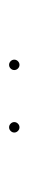

<svg xmlns="http://www.w3.org/2000/svg" viewBox="154 -807 62 410"><g transform="rotate(90 185.0 -602.0)"><path d="M240.7 -601.5Q240.7 -605.9 244.1 -609.3Q247.4 -612.6 251.9 -612.6Q256.3 -612.6 259.6 -609.3Q263 -605.9 263 -601.5Q263 -597 259.6 -593.7Q256.3 -590.4 251.9 -590.4Q247.4 -590.4 244.1 -593.7Q240.7 -597 240.7 -601.5ZM107.4 -601.5Q107.4 -605.9 110.7 -609.3Q114.1 -612.6 118.5 -612.6Q123 -612.6 126.3 -609.3Q129.6 -605.9 129.6 -601.5Q129.6 -597 126.3 -593.7Q123 -590.4 118.5 -590.4Q114.1 -590.4 110.7 -593.7Q107.4 -597 107.4 -601.5Z"/></g></svg>

Font: 26F Galaxy Hebrew Hairline
Style: Regular
Weight: 50
Designer: C₂₉H₂₅N₃O₅
Version: Version 1.000